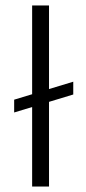

<svg xmlns="http://www.w3.org/2000/svg" viewBox="-20 -685 314 705"><path d="M160 -311V0H98V-292L32 -272V-319L98 -339V-665H160V-358L249 -385V-338Z"/></svg>

Font: Blinker Light
Style: Regular
Weight: 300
Designer: Juergen Huber
Foundry: supertype
Version: Version 1.017;hotconv 1.0.117;makeotfexe 2.5.65602